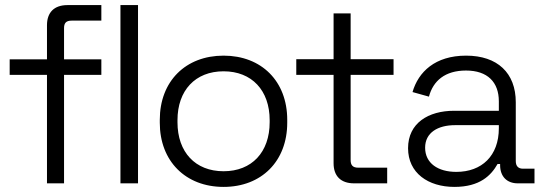

<svg xmlns="http://www.w3.org/2000/svg" viewBox="-20 -720 2138 754"><path d="M245 -700C192 -700 164.5 -670.5 164.5 -621V-487H18V-426H164.5V0H231.5V-426H378V-487H231.5V-609.5C231.5 -629.5 239.5 -639 261.5 -639H378V-700ZM453 0H522V-700H453Z M858 14C1007 14 1108 -87 1108 -238V-249.5C1108 -401 1007 -501.5 858 -501.5C709 -501.5 607.5 -401 607.5 -249.5V-238C607.5 -87 709 14 858 14ZM858 -47.5C747 -47.5 677 -122.5 677 -240V-248C677 -365 747 -440 858 -440C969 -440 1039 -365 1039 -248V-240C1039 -122.5 969 -47.5 858 -47.5Z M1370.5 0H1500.5V-61.5H1387C1365 -61.5 1357 -71.5 1357 -91.5V-426H1525.5V-487.5H1357V-667.5H1290V-487.5H1143.5V-426H1290V-79C1290 -29.5 1317.5 0 1370.5 0Z M1934 -76H1944V-71.5C1944 -26.5 1971 0 2013.5 0H2079V-57.5H2034C2015.5 -57.5 2005.5 -67.5 2005.5 -87.5V-318.5C2005.5 -433.5 1933.5 -501.5 1810.5 -501.5C1688.5 -501.5 1623 -437.5 1600 -358.5L1664.5 -340.5C1681 -402.5 1727.5 -443 1810 -443C1894.5 -443 1939 -397.5 1939 -322V-285H1763.5C1662 -285 1582.5 -236.5 1582.5 -138C1582.5 -40.5 1661.5 14 1764.5 14C1864.5 14 1908.5 -31 1934 -76ZM1772 -45C1700 -45 1649.5 -79 1649.5 -140C1649.5 -199.5 1700 -228.5 1767 -228.5H1939V-216.5C1939 -108 1872 -45 1772 -45Z"/></svg>

Font: MCL Standard Light
Style: Regular
Weight: 300
Designer: Květoslav Bartoš
Foundry: Florian Karsten
Version: Version 1.001;Glyphs 3.2.3 (3260)